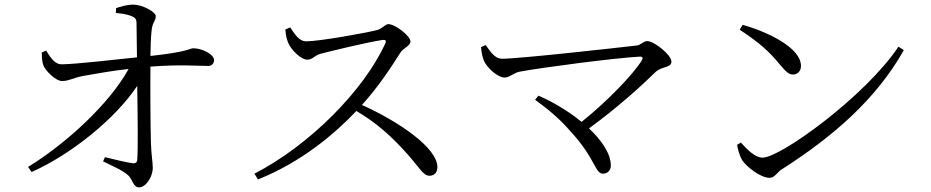

<svg xmlns="http://www.w3.org/2000/svg" viewBox="-20 -790 4010 827"><path d="M248 -441C277 -441 296 -455 339 -463C390 -472 461 -485 534 -493C452 -344 267 -173 101 -71L116 -49C289 -126 479 -281 571 -420C573 -300 575 -143 571 -101C570 -90 563 -85 550 -87C523 -91 472 -103 432 -113L424 -95C459 -77 505 -59 532 -35C552 -17 553 17 579 17C608 17 638 -27 638 -68C638 -93 632 -116 630 -177C628 -251 627 -410 628 -503C755 -513 832 -506 877 -506C892 -506 902 -517 902 -531C902 -557 849 -582 813 -582C796 -582 795 -567 628 -549C628 -585 630 -630 633 -659C637 -697 651 -698 651 -721C651 -737 597 -770 553 -770C526 -770 498 -761 480 -755L479 -734C502 -732 525 -729 543 -722C561 -715 568 -709 568 -691L570 -543C464 -532 309 -514 247 -513C221 -512 202 -533 179 -572L160 -564C160 -547 161 -523 167 -508C176 -485 221 -440 248 -441Z M1830 -33C1853 -33 1864 -50 1864 -70C1864 -153 1700 -265 1539 -338C1612 -418 1671 -510 1705 -564C1718 -584 1748 -592 1748 -612C1748 -634 1683 -686 1653 -686C1639 -686 1627 -667 1606 -661C1551 -647 1354 -612 1299 -612C1266 -612 1247 -648 1230 -672L1209 -663C1211 -635 1217 -614 1223 -602C1235 -576 1275 -533 1304 -533C1328 -533 1332 -551 1363 -559C1418 -573 1557 -607 1628 -618C1639 -619 1645 -617 1640 -604C1547 -399 1311 -163 1076 -42L1091 -17C1281 -93 1423 -215 1515 -312C1605 -259 1669 -200 1736 -125C1789 -65 1803 -33 1830 -33Z M2577 -42C2596 -42 2611 -55 2611 -77C2611 -128 2572 -185 2517 -237C2641 -327 2749 -426 2805 -481C2834 -506 2872 -497 2872 -525C2872 -553 2798 -613 2768 -613C2751 -613 2741 -596 2722 -594C2646 -585 2217 -537 2143 -537C2109 -537 2090 -572 2072 -596L2052 -587C2054 -559 2060 -538 2066 -525C2079 -498 2123 -456 2154 -456C2174 -456 2193 -476 2217 -481C2305 -498 2633 -541 2735 -546C2748 -547 2751 -541 2744 -529C2705 -467 2595 -353 2485 -265C2428 -312 2360 -352 2299 -378L2285 -360C2339 -321 2390 -279 2433 -229C2546 -108 2542 -42 2577 -42Z M3295 -24C3317 -24 3328 -49 3348 -61C3567 -201 3753 -361 3873 -574L3850 -589C3708 -376 3342 -111 3265 -111C3233 -111 3201 -143 3171 -176L3155 -166C3157 -150 3166 -118 3176 -101C3196 -71 3256 -24 3295 -24ZM3395 -469C3416 -469 3430 -484 3430 -506C3430 -583 3292 -651 3179 -683L3166 -662C3254 -604 3292 -569 3340 -511C3366 -480 3379 -469 3395 -469Z"/></svg>

Font: Source Han Serif CN
Style: Regular
Weight: 400
Designer: Ryoko NISHIZUKA 西塚涼子 (kana & ideographs); Frank Grießhammer (Latin, Greek & Cyrillic); Wenlong ZHANG 张文龙 (bopomofo); San
Foundry: Adobe
Version: Version 2.003;hotconv 1.1.1;makeotfexe 2.6.0